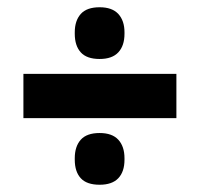

<svg xmlns="http://www.w3.org/2000/svg" viewBox="-20 -574 550 529"><path d="M466 -248.5H44.5V-370.5H466ZM254.5 -65Q219 -65 202.5 -83Q186 -101 186 -134V-138Q186 -170.5 202.5 -189Q219 -207.5 254.5 -207.5Q289 -207.5 306 -189Q323 -170.5 323 -138V-134Q323 -101 306 -83Q289 -65 254.5 -65ZM254.5 -411.5Q219 -411.5 202.5 -429.8Q186 -448 186 -481V-485Q186 -517 202.5 -535.5Q219 -554 254.5 -554Q289 -554 306 -535.5Q323 -517 323 -485V-481Q323 -448 306 -429.8Q289 -411.5 254.5 -411.5Z"/></svg>

Font: Anek Devanagari
Style: Bold
Weight: 700
Designer: Kailash Malviya (Devanagari) & Yesha Goshar (Latin)
Foundry: Ek Type
Version: Version 1.003